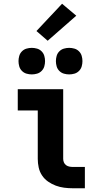

<svg xmlns="http://www.w3.org/2000/svg" viewBox="-20 -1007 540 1027"><path d="M370 0Q346 0 323 -3Q300 -6 278.5 -14Q257 -22 237.5 -35.5Q218 -49 205 -68.5Q192 -88 187 -111Q182 -134 182 -157V-416H75V-530H318V-157Q318 -147 322 -138Q326 -129 333.5 -123.5Q341 -118 350.5 -116Q360 -114 370 -114H434V0ZM350 -609Q336 -609 322 -613Q308 -617 297.5 -627.5Q287 -638 283 -652Q279 -666 279 -680Q279 -694 283 -708Q287 -722 297.5 -732.5Q308 -743 322 -747Q336 -751 350 -751Q364 -751 378 -747Q392 -743 402.5 -732.5Q413 -722 417 -708Q421 -694 421 -680Q421 -666 417 -652Q413 -638 402.5 -627.5Q392 -617 378 -613Q364 -609 350 -609ZM150 -609Q136 -609 122 -613Q108 -617 97.5 -627.5Q87 -638 83 -652Q79 -666 79 -680Q79 -694 83 -708Q87 -722 97.5 -732.5Q108 -743 122 -747Q136 -751 150 -751Q164 -751 178 -747Q192 -743 202.5 -732.5Q213 -722 217 -708Q221 -694 221 -680Q221 -666 217 -652Q213 -638 202.5 -627.5Q192 -617 178 -613Q164 -609 150 -609ZM235 -789 175 -841 312 -987 388 -923Z"/></svg>

Font: Iosevka Slab Heavy
Style: Regular
Weight: 900
Monospace: yes
Designer: Belleve Invis
Foundry: Belleve Invis
Version: Version 11.1.0; ttfautohint (v1.8.3)